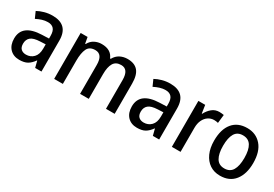

<svg xmlns="http://www.w3.org/2000/svg" viewBox="22 -1296 2781 1951"><g transform="rotate(30 1412.5 -320.5)"><path d="M265 -600Q449 -600 449 -415V-51H375L356 -126H353Q322 -82 286.5 -61.5Q251 -41 192 -41Q123 -41 81.5 -84.5Q40 -128 40 -204Q40 -369 266 -377L348 -380V-411Q348 -468 324.5 -493.5Q301 -519 257 -519Q222 -519 189 -508.5Q156 -498 123 -481L90 -555Q126 -575 171 -587.5Q216 -600 265 -600ZM285 -309Q208 -306 176.5 -279Q145 -252 145 -204Q145 -161 167 -141Q189 -121 225 -121Q278 -121 313 -157Q348 -193 348 -262V-312Z M1145 -600Q1227 -600 1267.5 -553Q1308 -506 1308 -405V-51H1206V-389Q1206 -514 1119 -514Q1057 -514 1030.5 -469.5Q1004 -425 1004 -341V-51H902V-390Q902 -514 815 -514Q748 -514 724 -464Q700 -414 700 -324V-51H598V-590H679L692 -518H698Q720 -560 758.5 -580Q797 -600 841 -600Q952 -600 986 -515H994Q1018 -559 1057.5 -579.5Q1097 -600 1145 -600Z M1646 -600Q1830 -600 1830 -415V-51H1756L1737 -126H1734Q1703 -82 1667.5 -61.5Q1632 -41 1573 -41Q1504 -41 1462.5 -84.5Q1421 -128 1421 -204Q1421 -369 1647 -377L1729 -380V-411Q1729 -468 1705.5 -493.5Q1682 -519 1638 -519Q1603 -519 1570 -508.5Q1537 -498 1504 -481L1471 -555Q1507 -575 1552 -587.5Q1597 -600 1646 -600ZM1666 -309Q1589 -306 1557.5 -279Q1526 -252 1526 -204Q1526 -161 1548 -141Q1570 -121 1606 -121Q1659 -121 1694 -157Q1729 -193 1729 -262V-312Z M2221 -600Q2234 -600 2248 -598.5Q2262 -597 2274 -595L2263 -496Q2253 -499 2240 -500.5Q2227 -502 2216 -502Q2179 -502 2148 -481.5Q2117 -461 2099 -423Q2081 -385 2081 -333V-51H1979V-590H2059L2073 -496H2078Q2100 -540 2136 -570Q2172 -600 2221 -600Z M2778 -321Q2778 -192 2718 -116.5Q2658 -41 2547 -41Q2478 -41 2427 -75Q2376 -109 2347.5 -172Q2319 -235 2319 -321Q2319 -454 2379 -527Q2439 -600 2550 -600Q2652 -600 2715 -528Q2778 -456 2778 -321ZM2424 -321Q2424 -228 2454 -177.5Q2484 -127 2549 -127Q2614 -127 2644 -177Q2674 -227 2674 -321Q2674 -415 2643.5 -464.5Q2613 -514 2548 -514Q2483 -514 2453.5 -464.5Q2424 -415 2424 -321Z"/></g></svg>

Font: Noto Sans Tamil UI SemiCondensed Medium
Style: Regular
Weight: 500
Width: 4
Designer: Jelle Bosma - Monotype Design Team
Foundry: Monotype Imaging Inc.
Version: Version 2.004; ttfautohint (v1.8.4.7-5d5b)